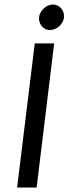

<svg xmlns="http://www.w3.org/2000/svg" viewBox="-20 -835 305 855"><path d="M143.1 0H56.2L134.8 -641.6H221.2ZM265.1 -763.2Q265.1 -750.5 259.8 -739.3Q254.4 -728 245.6 -719.7Q236.8 -711.4 225.3 -706.3Q213.9 -701.2 201.7 -701.2Q191.4 -701.2 182.9 -705.3Q174.3 -709.5 167.7 -716.6Q161.1 -723.6 157.5 -732.7Q153.8 -741.7 153.8 -752Q153.8 -764.6 159.2 -776.1Q164.6 -787.6 173.3 -796.1Q182.1 -804.7 193.1 -809.8Q204.1 -814.9 215.8 -814.9Q226.1 -814.9 235.1 -810.8Q244.1 -806.6 250.7 -799.6Q257.3 -792.5 261.2 -783.2Q265.1 -773.9 265.1 -763.2Z"/></svg>

Font: Carlito
Style: Italic
Weight: 400
Italic angle: -7°
Designer: Lukasz Dziedzic
Foundry: tyPoland Lukasz Dziedzic
Version: Version 1.104